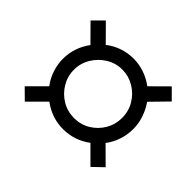

<svg xmlns="http://www.w3.org/2000/svg" viewBox="-106 -713 719 719"><g transform="rotate(-45 253.5 -353.0)"><path d="M439.9 -138.2 374 -202.6Q349.1 -185.5 321.5 -176.3Q293.9 -167 265.1 -167Q235.4 -167 207 -176.3Q178.7 -185.5 154.8 -203.6L90.8 -139.2L51.3 -180.2L115.2 -244.1Q96.7 -268.6 87.6 -296.1Q78.6 -323.7 78.6 -353Q78.6 -381.8 87.6 -409.2Q96.7 -436.5 115.2 -461.9L50.3 -526.9L90.8 -567.9L155.8 -502.9Q180.7 -521.5 208.7 -530.5Q236.8 -539.6 265.1 -539.6Q293.9 -539.6 321.5 -530.5Q349.1 -521.5 374 -502.9L439.5 -567.9L480 -527.3L415 -462.9Q433.6 -439 443.1 -410.9Q452.6 -382.8 452.6 -353Q452.6 -323.2 443.1 -295.4Q433.6 -267.6 415.5 -243.2L480 -178.2ZM264.6 -226.1Q300.8 -226.1 329.8 -243.7Q358.9 -261.2 376.2 -290.3Q393.6 -319.3 393.6 -353Q394 -387.2 376.2 -416.5Q358.4 -445.8 329.1 -463.6Q299.8 -481.4 265.1 -481.4Q230.5 -481.4 201.2 -463.9Q171.9 -446.3 154.5 -417.2Q137.2 -388.2 137.2 -353Q137.2 -317.9 154.5 -289.1Q171.9 -260.3 200.9 -243.2Q230 -226.1 264.6 -226.1Z"/></g></svg>

Font: Open Sans Condensed Medium
Style: Italic
Weight: 500
Width: 3
Italic angle: -12°
Designer: Monotype Design Team
Foundry: Monotype Imaging Inc.
Version: Version 3.000